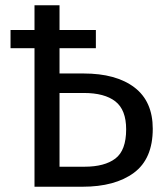

<svg xmlns="http://www.w3.org/2000/svg" viewBox="-20 -709 625 729"><path d="M560 -220Q560 -106 488.5 -53Q417 0 293 0H111V-526H20V-595H111V-689H206V-595H344V-526H206V-430H297Q421 -430 490.5 -377Q560 -324 560 -220ZM459 -218Q459 -292 418 -324Q377 -356 298 -356H206V-76H301Q377 -76 418 -107Q459 -138 459 -218Z"/></svg>

Font: FiraGO
Style: Regular
Weight: 400
Designer: bBox Type
Foundry: bBox Type GmbH
Version: Version 1.001;April 20, 2020;FontCreator 12.0.0.2555 64-bit